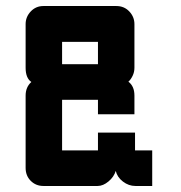

<svg xmlns="http://www.w3.org/2000/svg" viewBox="-20 -617 602 637"><path d="M305 -177H428V-118H485V0H429Q407 0 388 -14.5Q369 -29 364 -50Q358 -30 340 -15Q322 0 304 0H124Q99 0 82 -17Q65 -34 65 -60V-300Q65 -328 84 -345Q65 -358 65 -392V-537Q65 -561 82 -579Q99 -597 124 -597H366Q392 -597 409 -579Q426 -561 426 -537V-392Q426 -378 420 -365.5Q414 -353 406 -346Q426 -331 426 -300V-238H305V-286H186V-118H305ZM186 -404H305V-478H186Z"/></svg>

Font: Tschichold
Style: Bold
Weight: 700
Designer: Peter Wiegel
Foundry: Peter Wiegel
Version: Version 1.000; ttfautohint (v1.3)